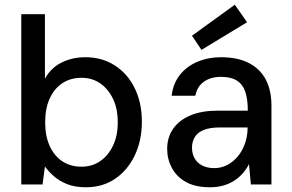

<svg xmlns="http://www.w3.org/2000/svg" viewBox="-20 -780 1237 812"><path d="M343 12Q297 12 263.5 -1.5Q230 -15 207 -35.5Q184 -56 170 -76L160 0H70V-720H170V-447Q195 -493 240.5 -515.5Q286 -538 341 -538Q412 -538 466 -503Q520 -468 550 -406.5Q580 -345 580 -265Q580 -186 550 -123Q520 -60 467 -24Q414 12 343 12ZM325 -75Q369 -75 403 -98Q437 -121 457.5 -163Q478 -205 478 -263Q478 -321 457.5 -363Q437 -405 403 -428Q369 -451 325 -451Q278 -451 243.5 -428Q209 -405 190 -363Q171 -321 171 -263Q171 -205 190 -163Q209 -121 243.5 -98Q278 -75 325 -75Z M868 12Q807 12 767 -10Q727 -32 707 -69.5Q687 -107 687 -150Q687 -200 713 -236.5Q739 -273 786.5 -292.5Q834 -312 900 -312H1028Q1028 -360 1017.5 -391.5Q1007 -423 982 -439Q957 -455 914 -455Q872 -455 843 -435Q814 -415 806 -375H706Q712 -427 741 -463.5Q770 -500 815.5 -519Q861 -538 914 -538Q986 -538 1033.5 -513Q1081 -488 1104.5 -442.5Q1128 -397 1128 -334V0H1041L1033 -86Q1023 -66 1007.5 -48Q992 -30 971.5 -16.5Q951 -3 925 4.5Q899 12 868 12ZM886 -69Q916 -69 941.5 -82.5Q967 -96 986 -119Q1005 -142 1015.5 -171.5Q1026 -201 1027 -233V-241H910Q868 -241 842 -230.5Q816 -220 804 -200.5Q792 -181 792 -156Q792 -130 803 -110.5Q814 -91 835.5 -80Q857 -69 886 -69ZM832 -569 792 -629 973 -760 1025 -686Z"/></svg>

Font: DM Sans 9pt Medium
Style: Regular
Weight: 500
Version: Version 4.004;gftools[0.9.30]